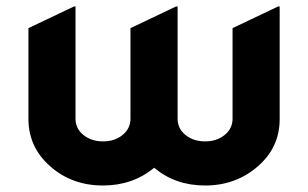

<svg xmlns="http://www.w3.org/2000/svg" viewBox="-20 -567 958 597"><path d="M300.3 9.8Q203.6 9.8 136.2 -49.8Q68.4 -109.4 68.4 -197.3V-479.5L210 -546.9H214.8V-198.2Q214.8 -167 239.5 -147.2Q264.2 -127.4 300.5 -127.4Q336.9 -127.4 361.3 -147.5Q385.7 -167.5 385.7 -197.8V-479.5L527.3 -546.9H532.2V-198.2Q532.2 -167 556.9 -147.2Q581.5 -127.4 617.9 -127.4Q654.3 -127.4 678.7 -147.5Q703.1 -167.5 703.1 -197.8V-479.5L844.7 -546.9H849.6V-196.8Q849.6 -108.4 781.2 -49.3Q712.9 9.8 617.7 9.8Q524.9 9.8 459.5 -45.4Q392.6 9.8 300.3 9.8Z"/></svg>

Font: Nova Round
Style: Bold
Weight: 700
Designer: Wojciech Kalinowski "wmk69" (wmk69@o2.pl)
Foundry: Wojciech Kalinowski "wmk69" (wmk69@o2.pl)
Version: Version 3.1.0; 2021-05-23